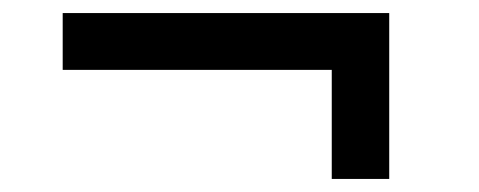

<svg xmlns="http://www.w3.org/2000/svg" viewBox="-20 -314 733 294"><path d="M488 -207H76V-294H576V-40H488Z"/></svg>

Font: Evergrow Sans 
Style: Medium
Weight: 500
Foundry: 10Web
Version: Version 1.000